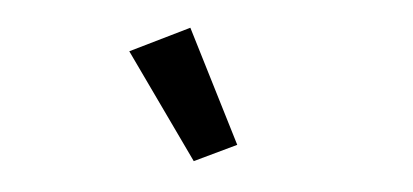

<svg xmlns="http://www.w3.org/2000/svg" viewBox="-30 -838 660 307"><g transform="rotate(5 300.0 -685.0)"><path d="M171 -745 265 -791 356 -611 289 -579Z"/></g></svg>

Font: IBM Plaex Mono Medium
Style: Regular
Weight: 500
Designer: Mike Abbink, Paul van der Laan, Pieter van Rosmalen
Foundry: Bold Monday
Version: Version 2.003